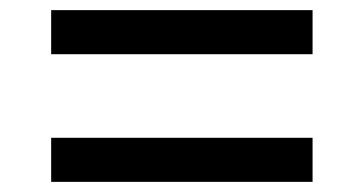

<svg xmlns="http://www.w3.org/2000/svg" viewBox="-20 -665 715 379"><path d="M597 -393V-306H81V-393ZM597 -645V-558H81V-645Z"/></svg>

Font: Matangi SemiBold
Style: Regular
Weight: 600
Designer: Prashant Pant
Foundry: The Graphic Ant
Version: Version 3.002